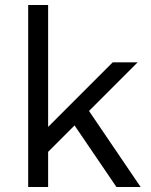

<svg xmlns="http://www.w3.org/2000/svg" viewBox="-20 -750 607 770"><path d="M279 -247 173 -141V0H93V-730H173V-241L432 -500H532L337 -305L544 0H447Z"/></svg>

Font: Work Sans
Style: Regular
Weight: 400
Designer: Wei Huang
Foundry: Wei Huang
Version: Version 1.500; ttfautohint (v1.6)